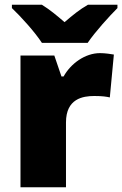

<svg xmlns="http://www.w3.org/2000/svg" viewBox="-20 -786 513 806"><path d="M156 -606H348C379 -652 439 -718 473 -752V-766H349C314 -746 286 -723 251 -693C216 -723 191 -744 156 -766H30V-752C68 -716 126 -652 156 -606ZM400 -563C337 -563 277 -519 247 -465H238L208 -553H66V0H257V-272C257 -372 328 -383 376 -383C411 -383 428 -380 441 -377L458 -557C447 -559 421 -563 400 -563Z"/></svg>

Font: Noto Sans Lao UI Blk
Style: Regular
Weight: 900
Designer: Monotype Design Team
Foundry: Monotype Imaging Inc.
Version: Version 2.000